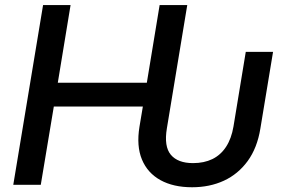

<svg xmlns="http://www.w3.org/2000/svg" viewBox="-20 -748 1152 777"><path d="M757.3 9.8Q681.6 9.8 629.4 -19Q577.1 -47.9 554.4 -102.5Q531.7 -157.2 544.4 -234.9L558.1 -316.9H197.8L145 0H33.7L154.3 -727.5H265.6L213.9 -413.1H574.2L626 -727.5H737.8L655.3 -228.5Q643.1 -155.3 671.4 -121.6Q699.7 -87.9 761.2 -87.9Q805.7 -87.9 839.4 -104.2Q873 -120.6 894.8 -153.8Q916.5 -187 924.8 -235.8L974.6 -538.1H1085L1033.7 -228Q1021 -149.4 982.4 -96.4Q943.8 -43.5 886.2 -16.8Q828.6 9.8 757.3 9.8Z"/></svg>

Font: Inter 16pt Medium
Style: Italic
Weight: 500
Italic angle: -9.3988°
Version: Version 4.001;git-66647c0bb